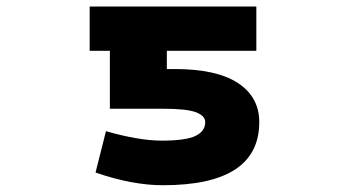

<svg xmlns="http://www.w3.org/2000/svg" viewBox="-20 -544 1040 576"><path d="M464.8 -122.1Q537.1 -122.1 566.4 -136.2Q595.7 -150.4 595.7 -177.7Q595.7 -196.3 568.4 -207Q541 -217.8 468.8 -217.8H309.6V-391.6H249V-524.4H749V-391.6H480.5V-336.9H503.9Q629.9 -336.9 693.8 -294.9Q757.8 -252.9 757.8 -177.7Q757.8 11.7 468.8 11.7Q377 11.7 266.6 -26.4L297.9 -150.4Q397.5 -122.1 464.8 -122.1Z"/></svg>

Font: GenEi Gothic M Heavy
Style: Regular
Weight: 800
Designer: o_tamon (Modified); [Source Han Sans]
Ryoko NISHIZUKA  (kana & ideographs); Paul D. Hunt (Latin, Greek & Cyrillic); Wenl
Version: Version 1.1a;Original Version 1.004